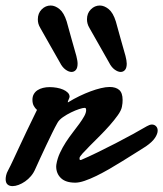

<svg xmlns="http://www.w3.org/2000/svg" viewBox="-20 -646 578 679"><path d="M221.7 -284.7Q240.7 -296.4 261 -306.2Q281.2 -315.9 300.3 -323Q319.3 -330.1 336.7 -334.2Q354 -338.4 367.7 -338.4Q389.6 -338.4 401.6 -327.9Q413.6 -317.4 413.6 -292.5Q413.6 -287.1 413.1 -281Q412.6 -274.9 411.1 -268.1Q408.7 -255.4 396.5 -238.3Q384.3 -221.2 367.9 -202.6Q351.6 -184.1 332.8 -165.3Q314 -146.5 298.1 -130.6Q282.2 -114.7 271.7 -103Q261.2 -91.3 261.2 -86.9Q261.2 -83 261.7 -81.5Q262.2 -80.1 266.1 -80.1Q292.5 -91.3 325 -107.2Q357.4 -123 389.6 -139.6Q421.9 -156.2 450.7 -172.1Q479.5 -188 499.5 -199.7Q503.9 -202.1 508.5 -203.9Q513.2 -205.6 517.1 -205.6Q525.9 -205.6 531.7 -199.7Q537.6 -193.8 537.6 -184.1Q537.6 -172.9 528.1 -158.4Q518.6 -144 496.1 -128.4Q479 -117.7 457.8 -104.2Q436.5 -90.8 413.3 -76.4Q390.1 -62 366.5 -48.3Q342.8 -34.7 320.8 -23.9Q298.8 -13.2 279.5 -6.6Q260.3 0 246.1 0Q212.4 0 195.6 -16.1Q178.7 -32.2 178.7 -57.6Q178.7 -61.5 179.2 -63.5Q182.6 -85 191.9 -105Q201.2 -125 212.9 -143.1Q224.6 -161.1 237.3 -177.5Q250 -193.8 260.5 -208.3Q271 -222.7 277.8 -234.9Q284.7 -247.1 284.7 -257.3Q284.7 -259.8 283.7 -262.2Q282.7 -264.6 279.3 -264.6Q273.4 -264.6 260 -260.3Q246.6 -255.9 231.4 -248.5Q216.3 -241.2 202.6 -231.7Q189 -222.2 183.1 -211.4Q175.3 -197.8 165 -176.8Q154.8 -155.8 143.8 -132.8Q132.8 -109.9 122.6 -87.4Q112.3 -64.9 105 -48.8Q99.1 -34.7 89.6 -23.4Q80.1 -12.2 68.8 -4.4Q57.6 3.4 45.9 7.8Q34.2 12.2 24.4 12.2Q13.2 12.2 6.6 6.3Q0 0.5 0 -12.7Q0 -18.1 1.7 -26.1Q3.4 -34.2 8.8 -43.9Q17.6 -60.5 26.6 -80.1Q35.6 -99.6 47.4 -124.8Q59.1 -149.9 74.5 -182.4Q89.8 -214.8 110.8 -257.3Q104 -263.2 99.4 -271.7Q94.7 -280.3 94.7 -293Q94.7 -304.7 99.6 -313.2Q104.5 -321.8 112.8 -327.1Q121.1 -332.5 132.1 -335.2Q143.1 -337.9 155.3 -337.9Q168 -337.9 180.7 -335.7Q193.4 -333.5 203.4 -329.1Q213.4 -324.7 219.7 -318.4Q226.1 -312 226.1 -303.7Q226.1 -302.2 225.1 -299.8Q224.1 -297.4 222.9 -294.4Q221.7 -291.5 220.7 -289.1Q219.7 -286.6 219.7 -285.2Q219.7 -284.2 220.2 -284.2H220.7ZM250 -448.2Q252 -439.9 253.2 -433.1Q254.4 -426.3 254.4 -420.9Q254.4 -405.8 248.3 -398.7Q242.2 -391.6 232.9 -391.6Q223.1 -391.6 211.7 -399.9Q200.2 -408.2 191.9 -424.8Q174.8 -455.6 157.2 -485.8Q139.6 -516.1 122.6 -546.9Q117.7 -555.2 115.7 -562.5Q113.8 -569.8 113.8 -577.6Q113.8 -599.1 127.4 -612.8Q141.1 -626.5 159.2 -626.5Q174.8 -626.5 190.4 -613.8Q206.1 -601.1 215.8 -570.3Q224.1 -539.6 232.7 -509.3Q241.2 -479 250 -448.2ZM423.8 -448.2Q425.8 -439.9 427 -433.1Q428.2 -426.3 428.2 -420.9Q428.2 -405.8 422.1 -398.7Q416 -391.6 406.7 -391.6Q397 -391.6 385.5 -399.9Q374 -408.2 365.7 -424.8Q348.6 -455.6 331.1 -485.8Q313.5 -516.1 296.4 -546.9Q291.5 -555.2 289.6 -562.5Q287.6 -569.8 287.6 -577.6Q287.6 -599.1 301.3 -612.8Q314.9 -626.5 333 -626.5Q348.6 -626.5 364.3 -613.8Q379.9 -601.1 389.6 -570.3Q397.9 -539.6 406.5 -509.3Q415 -479 423.8 -448.2Z"/></svg>

Font: Damion
Style: Regular
Weight: 400
Foundry: vernon adams
Version: Version 1.000